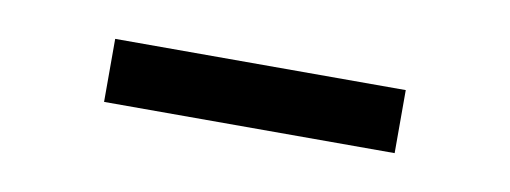

<svg xmlns="http://www.w3.org/2000/svg" viewBox="-25 -356 470 177"><g transform="rotate(10 210.0 -267.5)"><path d="M74 -238V-297H346V-238Z"/></g></svg>

Font: Nunito Sans 7pt Light
Style: Regular
Weight: 300
Designer: Vernon Adams
Foundry: Vernon Adams
Version: Version 3.101;gftools[0.9.27]